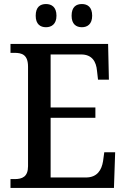

<svg xmlns="http://www.w3.org/2000/svg" viewBox="-20 -932 627 952"><path d="M386 -797C413 -797 437 -812 437 -854C437 -898 413 -912 386 -912C358 -912 335 -898 335 -854C335 -812 358 -797 386 -797ZM208 -797C235 -797 260 -812 260 -854C260 -898 235 -912 208 -912C180 -912 157 -898 157 -854C157 -812 180 -797 208 -797ZM32 0H545L551 -177H497L491 -133C484 -89 462 -52 406 -52H231V-348H453V-399H231V-662H382C437 -662 457 -626 461 -581L466 -537H520L516 -714H32V-670H51C89 -670 119 -661 119 -601V-108C119 -55 90 -44 52 -44H32Z"/></svg>

Font: Noto Serif SemiCondensed Medium
Style: Regular
Weight: 500
Width: 4
Designer: Monotype Design Team
Foundry: Monotype Imaging Inc.
Version: Version 2.014